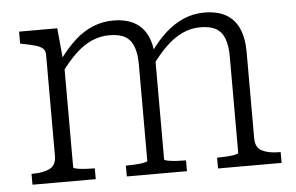

<svg xmlns="http://www.w3.org/2000/svg" viewBox="-44 -609 1036 671"><g transform="rotate(-5 474.5 -273.5)"><path d="M44 0V-38H47Q86 -38 108.5 -49.5Q131 -61 131 -94V-448Q131 -463 122.5 -470.5Q114 -478 97 -483Q80 -488 54 -493L44 -495V-537H178L189 -420L191 -415V-48Q191 -45 203 -42.5Q215 -40 232 -39Q249 -38 262 -38H266V0ZM586 0H375V-38H379Q393 -38 409.5 -39Q426 -40 438.5 -42.5Q451 -45 451 -48V-386Q451 -423 442 -448Q433 -473 412.5 -485Q392 -497 357 -497Q324 -497 294 -483.5Q264 -470 237 -444Q210 -418 182 -380L180 -424Q209 -464 239 -491.5Q269 -519 303 -533Q337 -547 375 -547Q419 -547 449 -530.5Q479 -514 494.5 -480.5Q510 -447 510 -396V-48Q510 -45 522.5 -42.5Q535 -40 551.5 -39Q568 -38 582 -38H586ZM918 0H695V-38H699Q713 -38 729.5 -39Q746 -40 758 -42.5Q770 -45 770 -48V-386Q770 -423 761 -448Q752 -473 731.5 -485Q711 -497 676 -497Q643 -497 613 -483Q583 -469 555.5 -442.5Q528 -416 500 -377L498 -421Q527 -463 557.5 -490.5Q588 -518 622 -532.5Q656 -547 694 -547Q739 -547 769 -530.5Q799 -514 814.5 -480.5Q830 -447 830 -396V-94Q830 -61 853 -49.5Q876 -38 915 -38H918Z"/></g></svg>

Font: Roboto Serif ExtraLight
Style: Regular
Weight: 250
Version: Version 1.007